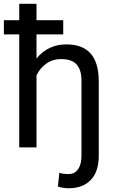

<svg xmlns="http://www.w3.org/2000/svg" viewBox="-32 -770 602 1003"><path d="M298.3 -590.3V-664.6H158.7V-750H68.4V-664.6H-11.7V-590.3H68.4V0H158.7V-376.5C171.1 -401.9 188.3 -422.4 210.4 -438C232.6 -453.6 258.3 -461.4 287.6 -461.4C324.1 -461.4 350.8 -452.1 367.9 -433.6C385 -415 393.6 -386.2 393.6 -347.2V43.5C393.6 73.4 387.7 96.8 376 113.8C364.3 130.7 347.8 139.2 326.7 139.2C305.5 139.2 289.2 137 277.8 132.8L270.5 204.6C288.1 210.4 306.8 213.4 326.7 213.4C376.1 213.4 414.7 198.9 442.4 169.9C470.1 141 483.9 98.8 483.9 43.5V-349.1C482.9 -475.1 426.6 -538.1 314.9 -538.1C250.8 -538.1 198.7 -513.5 158.7 -464.4V-590.3Z"/></svg>

Font: Roboto1
Style: rg
Weight: 400
Designer: Google
Version: Version 2.137; 2017